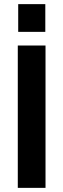

<svg xmlns="http://www.w3.org/2000/svg" viewBox="-20 -908 306 928"><path d="M68 -754V-888H199V-754ZM66 0V-688H200V0Z"/></svg>

Font: Techna Sans
Style: Regular
Weight: 400
Designer: Carl Enlund
Version: Version 1.003